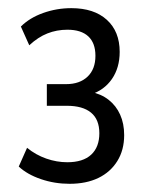

<svg xmlns="http://www.w3.org/2000/svg" viewBox="-20 -729 360 471"><path d="M150.7 -278.1Q113.9 -278.1 80.3 -289.6Q46.7 -301.1 26 -320.4L46.4 -366.4Q67.7 -349 93.4 -340Q119.1 -331 145 -331Q183.7 -331 203.7 -349.6Q223.7 -368.2 223.7 -402.2Q223.7 -435.9 203.3 -452.7Q183 -469.5 144.1 -469.5H94.9V-522.6H142Q175.5 -522.6 194.8 -541Q214.1 -559.3 214.1 -592.2Q214.1 -623.4 196.6 -639.8Q179 -656.1 145.4 -656.1Q119.2 -656.1 96.3 -647Q73.4 -638 51.8 -617.9L31.2 -663.9Q52.8 -685.4 86 -697.2Q119.2 -709 154.9 -709Q210.6 -709 242.1 -680.4Q273.6 -651.8 273.6 -601.7Q273.6 -562.8 254.5 -535.1Q235.3 -507.5 201.9 -497V-503.7Q227.9 -498.7 246.4 -484.2Q264.9 -469.7 274.7 -447.8Q284.6 -425.9 284.6 -397.6Q284.6 -360.9 267.8 -333.9Q251 -306.8 221.2 -292.4Q191.5 -278.1 150.7 -278.1Z"/></svg>

Font: Nunito Sans 12pt ExtraLight Condensed
Style: Regular
Weight: 200
Width: 3
Version: Version 3.101;gftools[0.9.27]